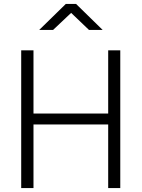

<svg xmlns="http://www.w3.org/2000/svg" viewBox="-20 -949 715 969"><path d="M526 0V-321H149V0H87V-695H149V-376H526V-695H587V0ZM178 -798 312 -929H364L498 -798H429L339 -884L248 -798Z"/></svg>

Font: Titillium Web
Style: Light
Weight: 300
Version: Version 1.001;PS 57.000;hotconv 1.0.70;makeotf.lib2.5.55311